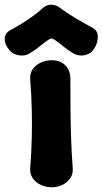

<svg xmlns="http://www.w3.org/2000/svg" viewBox="-93 -774 434 813"><path d="M126 19Q102 19 80 9Q58 -1 45.5 -19.5Q33 -38 35 -62Q40 -129 41.5 -189.5Q43 -250 41.5 -311Q40 -372 35 -438Q33 -463 45.5 -481Q58 -499 80 -509Q102 -519 126 -519Q162 -519 183.5 -497.5Q205 -476 205 -440Q205 -373 205.5 -312Q206 -251 208 -190Q210 -129 215 -62Q217 -38 204.5 -19.5Q192 -1 171 9Q150 19 126 19ZM298 -657Q320 -645 321 -621.5Q322 -598 310 -575L309 -574Q300 -555 283 -546.5Q266 -538 248 -539Q230 -540 216 -549Q191 -564 174 -578.5Q157 -593 136 -607Q125 -615 114 -607Q93 -593 76 -578.5Q59 -564 34 -549Q15 -536 -10.5 -539.5Q-36 -543 -52 -560L-53 -562Q-73 -584 -73 -609Q-73 -634 -48 -647Q-27 -658 -2 -673.5Q23 -689 46.5 -706Q70 -723 86 -738Q103 -754 124 -754Q145 -754 162 -740Q193 -717 229.5 -695.5Q266 -674 298 -657Z"/></svg>

Font: Winky Sans
Style: Bold
Weight: 700
Designer: Simon Atzbach
Foundry: typofactur
Version: Version 1.205